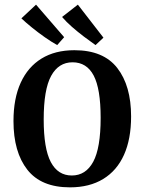

<svg xmlns="http://www.w3.org/2000/svg" viewBox="-20 -797 622 826"><path d="M281 9Q157 9 97.5 -67Q38 -143 38 -276Q38 -373 69 -441Q100 -509 158.5 -545Q217 -581 300 -581Q425 -581 484.5 -504.5Q544 -428 544 -296Q544 -199 513.5 -131Q483 -63 424 -27Q365 9 281 9ZM292 -529Q232 -529 200 -470.5Q168 -412 168 -283Q168 -158 198.5 -100Q229 -42 289 -42Q349 -42 381 -101Q413 -160 413 -290Q413 -415 383 -472Q353 -529 292 -529ZM425 -635 391 -603Q368 -619 341 -639.5Q314 -660 289.5 -681.5Q265 -703 247 -724L315 -777ZM256 -637 226 -603Q201 -617 172.5 -637Q144 -657 117.5 -678.5Q91 -700 72 -718L135 -777Z"/></svg>

Font: Yrsa SemiBold
Style: Regular
Weight: 600
Version: Version 2.004